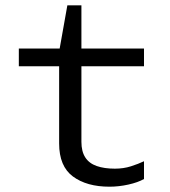

<svg xmlns="http://www.w3.org/2000/svg" viewBox="-20 -694 640 724"><path d="M393 10Q307 10 255 -28.5Q203 -67 203 -153V-444H51V-511H205L234 -674H287V-511H523V-444H287V-159Q287 -123 301.5 -100.5Q316 -78 344.5 -68Q373 -58 413 -58Q446 -58 474 -67Q502 -76 523 -86V-19Q500 -6 464 2Q428 10 393 10Z"/></svg>

Font: Chivo Mono Light
Style: Regular
Weight: 300
Monospace: yes
Designer: Hector Gatti
Foundry: Omnibus-Type
Version: Version 1.008